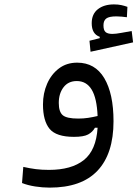

<svg xmlns="http://www.w3.org/2000/svg" viewBox="-20 -629 628 877"><path d="M207 228Q174.3 228 140.4 222.7Q106.4 217.3 80.6 207L86.4 133.3Q116.7 140.1 144 143.6Q171.4 147 203.6 147Q306.6 147 363 102.1Q419.4 57.1 425.8 -45.4H413.6Q402.8 -25.9 382.6 -14.9Q362.3 -3.9 317.9 -3.9Q236.8 -3.9 206.5 -40.5Q176.3 -77.1 176.3 -151.9Q176.3 -203.1 195.3 -246.6Q214.4 -290 249.3 -316.4Q284.2 -342.8 332.5 -342.8Q414.1 -342.8 456.3 -272Q498.5 -201.2 498.5 -75.2Q498.5 73.2 425.5 150.6Q352.5 228 207 228ZM425.8 -99.1Q422.4 -180.7 398.7 -219.7Q375 -258.8 330.6 -258.8Q292 -258.8 270.3 -230.5Q248.5 -202.1 248.5 -158.7Q248.5 -118.2 266.6 -102.8Q284.7 -87.4 337.4 -87.4Q361.3 -87.4 382.3 -90.6Q403.3 -93.8 425.8 -99.1ZM393.6 -392.6 388.7 -442.9 435.5 -454.6V-460.9Q398.9 -473.6 398.9 -522.9Q398.9 -564.9 427 -586.9Q455.1 -608.9 500.5 -608.9Q519.5 -608.9 534.2 -605.7Q548.8 -602.5 562 -597.7L559.6 -550.3Q547.9 -551.8 535.4 -553Q522.9 -554.2 511.7 -554.2Q478 -554.2 465.3 -544.4Q452.6 -534.7 452.6 -513.2Q452.6 -490.7 462.4 -482.4Q472.2 -474.1 493.2 -474.1Q508.3 -474.1 533.7 -478.8Q559.1 -483.4 581.5 -487.3L587.9 -435.5Z"/></svg>

Font: Cascadia Code NF SemiLight
Style: Regular
Weight: 350
Monospace: yes
Designer: Aaron Bell
Foundry: Saja Typeworks
Version: Version 2404.023; ttfautohint (v1.8.4)